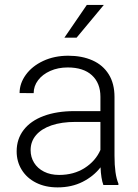

<svg xmlns="http://www.w3.org/2000/svg" viewBox="-20 -770 576 799"><path d="M248 -613.3 341.3 -749.5H412.1L298.8 -613.3ZM410.2 0Q400.4 -26.4 398.4 -73.7Q369.6 -36.6 324 -13.4Q278.3 9.8 219.7 9.8Q168.9 9.8 130.4 -9.5Q91.8 -28.8 70.6 -63Q49.3 -97.2 49.3 -140.1Q49.3 -191.4 78.4 -229.2Q107.4 -267.1 161.9 -287.4Q216.3 -307.6 290 -307.6H397.9V-367.2Q397.9 -424.3 362.5 -456.8Q327.1 -489.3 261.7 -489.3Q221.7 -489.3 189.2 -474.9Q156.7 -460.4 138.4 -436Q120.1 -411.6 120.1 -382.3L61.5 -382.8Q61.5 -422.9 87.4 -458.7Q113.3 -494.6 159.7 -516.4Q206.1 -538.1 264.2 -538.1Q321.3 -538.1 364.7 -518.8Q408.2 -499.5 432.4 -460.9Q456.5 -422.4 456.5 -366.2V-122.1Q456.5 -43.9 472.7 -6.3V0ZM397.9 -146V-262.7H294.9Q236.3 -262.7 194.3 -248.3Q152.3 -233.9 129.9 -207.5Q107.4 -181.2 107.4 -145Q107.4 -116.2 121.8 -92.8Q136.2 -69.3 163.1 -55.7Q189.9 -42 226.1 -42Q287.1 -42 332.5 -71Q377.9 -100.1 397.9 -146Z"/></svg>

Font: Mardoto Light
Style: Regular
Weight: 400
Designer: Christian Robertson, Vahan Hovhannisyan
Foundry: Google
Version: Version 1.000